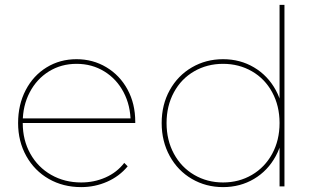

<svg xmlns="http://www.w3.org/2000/svg" viewBox="-20 -762 1298 785"><path d="M54 -259Q54 -334 85 -393.5Q116 -453 170.5 -486.5Q225 -520 293 -520Q360 -520 415 -487Q470 -454 501.5 -396Q533 -338 533 -264Q533 -262 533 -259H65V-278H522L514 -263Q514 -330 485.5 -384.5Q457 -439 406.5 -470Q356 -501 293 -501Q230 -501 180 -470Q130 -439 101.5 -384.5Q73 -330 73 -263V-259Q73 -189 104 -133.5Q135 -78 189.5 -47Q244 -16 312 -16Q365 -16 411.5 -36.5Q458 -57 488 -96L502 -82Q468 -41 418 -19Q368 3 312 3Q238 3 179.5 -30.5Q121 -64 87.5 -124Q54 -184 54 -259Z M641 -259Q641 -334 674 -393.5Q707 -453 764.5 -486.5Q822 -520 892 -520Q962 -520 1018.5 -486.5Q1075 -453 1107.5 -393.5Q1140 -334 1140 -259Q1140 -184 1107.5 -124Q1075 -64 1018.5 -30.5Q962 3 892 3Q822 3 764.5 -30.5Q707 -64 674 -124Q641 -184 641 -259ZM1123 -259Q1123 -329 1093 -384.5Q1063 -440 1010 -470.5Q957 -501 892 -501Q827 -501 774 -470.5Q721 -440 691 -384.5Q661 -329 661 -259Q661 -189 691 -133.5Q721 -78 774 -47Q827 -16 892 -16Q957 -16 1010 -47Q1063 -78 1093 -133.5Q1123 -189 1123 -259ZM1123 -190 1133 -260 1123 -330V-742H1143V0H1123Z"/></svg>

Font: iiserrat Thin
Style: Regular
Weight: 100
Designer: Akira Ohta
Foundry: Akira Ohta
Version: Version 1.200;Glyphs 3.3.1 (3343)